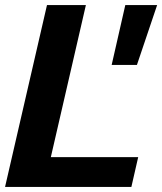

<svg xmlns="http://www.w3.org/2000/svg" viewBox="-29 -740 642 760"><path d="M-9 0 157 -720H311L145 0ZM63 0 90 -118H518L491 0ZM513 -483H413L467 -720H593Z"/></svg>

Font: Instrument Sans
Style: Bold Italic
Weight: 700
Italic angle: -13°
Designer: Rodrigo Fuenzalida
Foundry: fragTYPE
Version: Version 1.000;gftools[0.9.28]